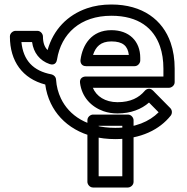

<svg xmlns="http://www.w3.org/2000/svg" viewBox="-20 -583 832 853"><path d="M684.7 -84.1C643.9 -43.3 581.2 -15 492.3 -15C366.9 -15 287 -70.1 250.8 -145.3C238.3 -171.4 231 -199.3 229 -229.6C228.3 -241.5 218.5 -250.7 208.7 -252.6C127.6 -267.8 83.3 -314.6 75.2 -396H122.5C129.1 -348.7 156.4 -313.5 200.4 -298.4C207.3 -296 228.9 -291.4 233.2 -318C251.8 -433.8 336.9 -513 474.7 -513C596 -513 663.1 -457.6 690.9 -376.9C700.8 -347.9 706 -315 706 -278V-243H360.3C350.1 -243 332.7 -236.8 335.5 -214.9C343.5 -151.5 385.4 -108.1 440 -88.9C459.2 -82.2 480 -79 502.2 -79C561.2 -79 608.5 -97.9 642 -127.4ZM392.5 -193H731C741.7 -193 756 -202.9 756 -218V-278C756 -319.7 750.2 -358.1 738.1 -393.1C703.3 -494.4 613.7 -563 474.7 -563C435.7 -563 399.5 -557.5 366.5 -546.1C279.5 -516.2 216.9 -451.2 191.4 -360.6C179 -372.8 170.8 -391.5 170.8 -421C170.8 -431.7 160.9 -446 145.8 -446H49C38.3 -446 24 -436.1 24 -421C24 -310 80.6 -233.6 181 -207.5C184.9 -178.3 193.1 -150 205.8 -123.7C251.1 -29.3 351.4 35 492.3 35C605.2 35 688.8 -6.9 738.5 -69.4C745.4 -78.1 745.9 -93.2 736.7 -102.6L659.7 -180.6C645.2 -195.2 629.7 -187.3 622.8 -179.1C597.6 -149.3 560.3 -129 502.2 -129C446.8 -129 408.2 -155.4 392.5 -193ZM603.1 -326C603.1 -400.1 554 -449 474.7 -449C386 -449 346.4 -383.3 337.7 -317.3C336.4 -307.3 340.1 -289 362.5 -289H578.1C593.2 -289 603.1 -303.3 603.1 -314ZM552.4 -339H393.4C404.9 -374.8 426.9 -399 474.7 -399C526.4 -399 547.7 -378.4 552.4 -339ZM523.4 200H418.3V-24H523.4ZM548.4 250C559.1 250 573.4 240.1 573.4 225V-49C573.4 -59.7 563.5 -74 548.4 -74H393.3C382.6 -74 368.3 -64.1 368.3 -49V225C368.3 235.7 378.2 250 393.3 250Z"/></svg>

Font: Asimov
Style: WidOu
Weight: 500
Designer: Google
Version: Version 2.000980; 2014